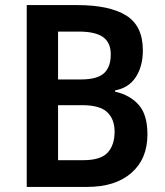

<svg xmlns="http://www.w3.org/2000/svg" viewBox="-20 -827 648 754"><path d="M284 -807Q409 -807 475 -766.5Q541 -726 541 -629Q541 -567 513.5 -524.5Q486 -482 432 -472V-467Q490 -454 524.5 -415.5Q559 -377 559 -299Q559 -203 496 -148Q433 -93 323 -93H85V-807ZM297 -515Q362 -515 388.5 -539.5Q415 -564 415 -613Q415 -660 384.5 -681.5Q354 -703 289 -703H208V-515ZM208 -414V-198H308Q375 -198 402.5 -227.5Q430 -257 430 -310Q430 -359 401 -386.5Q372 -414 302 -414Z"/></svg>

Font: Noto Sans Telugu UI SemiCondensed SemiBold
Style: Regular
Weight: 600
Width: 4
Designer: Jelle Bosma - Monotype Design Team
Foundry: Monotype Imaging Inc.
Version: Version 2.005; ttfautohint (v1.8.4.7-5d5b)